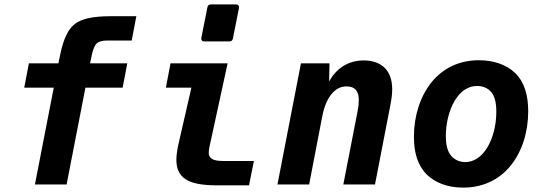

<svg xmlns="http://www.w3.org/2000/svg" viewBox="-20 -833 2448 867"><path d="M137.7 0H280.8L365.7 -437H533.7L554.7 -546.9H386.7L394.5 -584C399.9 -609.4 407.2 -627.9 416.5 -636.7C425.8 -645.5 441.4 -649.9 462.4 -649.9H574.7L595.7 -759.8H478.5C398.4 -759.8 346.7 -747.6 316.9 -724.1C288.6 -701.7 266.6 -658.7 251.5 -585L243.7 -546.9H110.4L89.4 -437H222.7Z M902.3 -646H1016.1C1024.9 -646 1030.3 -650.4 1031.7 -659.2L1059.1 -796.9C1059.6 -798.3 1059.6 -799.8 1059.6 -800.8C1059.6 -808.1 1054.7 -813 1045.9 -813H932.1C923.3 -813 918 -808.6 916.5 -799.8L889.2 -662.1C888.7 -660.6 888.7 -659.2 888.7 -658.2C888.7 -650.9 893.6 -646 902.3 -646ZM959.5 3.9H1104.5L1126.5 -106H990.7C965.3 -106 947.8 -108.9 937.5 -115.2C926.3 -122.1 922.4 -132.8 922.4 -144C922.4 -147.9 922.9 -151.4 923.8 -156.7C924.8 -162.6 923.3 -158.7 926.8 -174.3L1007.8 -546.9H750L729 -437H844.2L785.6 -181.2C782.2 -166.5 780.8 -157.7 778.8 -142.6C777.3 -131.3 776.4 -122.6 776.4 -111.8C776.4 -74.2 787.6 -43.9 817.9 -23.9C845.7 -5.4 890.1 3.9 959.5 3.9Z M1232.9 0H1376L1435.1 -307.1C1443.4 -350.6 1457.5 -384.3 1476.6 -407.7C1495.6 -431.2 1518.1 -442.9 1545.4 -442.9C1563 -442.9 1576.7 -438 1585.9 -428.2C1596.2 -417.5 1600.1 -400.9 1600.1 -382.3C1600.1 -376 1599.6 -367.2 1599.1 -358.9C1598.6 -356 1597.7 -346.2 1595.2 -333L1530.3 0H1673.3L1742.2 -355.5C1745.1 -370.1 1748 -389.2 1749 -397C1750.5 -409.2 1751 -420.9 1751 -429.7C1751 -473.1 1738.8 -504.9 1717.3 -526.4C1694.8 -548.8 1662.1 -560.1 1622.6 -560.1C1588.4 -560.1 1557.6 -551.8 1530.8 -535.2C1505.4 -519.5 1482.4 -495.6 1466.3 -464.8L1467.8 -546.9H1338.9Z M2071.3 14.2C2154.8 14.2 2230 -17.1 2284.7 -83.5C2336.9 -147 2365.2 -236.3 2365.2 -330.1C2365.2 -403.8 2347.7 -462.9 2306.6 -502.9C2266.6 -542 2207.5 -561 2142.6 -561C2055.2 -561 1981.9 -526.4 1930.2 -463.4C1876.5 -397.9 1849.1 -307.6 1849.1 -215.8C1849.1 -143.6 1866.2 -85 1907.7 -44.4C1942.4 -10.3 1997.6 14.2 2071.3 14.2ZM2081.1 -101.1C2052.2 -101.1 2030.3 -113.8 2016.6 -130.4C1998.5 -152.3 1993.2 -184.6 1993.2 -218.8C1993.2 -271.5 2005.9 -332.5 2033.7 -378.9C2060.1 -422.4 2094.7 -444.8 2134.3 -444.8C2157.7 -444.8 2182.1 -437 2198.7 -416.5C2212.9 -398.9 2221.2 -372.6 2221.2 -328.1C2221.2 -266.1 2205.1 -208 2180.7 -167.5C2153.8 -123 2118.7 -101.1 2081.1 -101.1Z"/></svg>

Font: Hack
Style: Bold Oblique
Weight: 700
Italic angle: -12°
Monospace: yes
Designer: Christopher Simpkins
Foundry: Christopher Simpkins
Version: Version 2.010